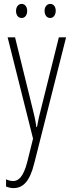

<svg xmlns="http://www.w3.org/2000/svg" viewBox="-20 -720 367 982"><path d="M62 -664C62 -643 73 -628 91 -628C107 -628 119 -642 119 -664C119 -686 107 -700 91 -700C73 -700 62 -684 62 -664ZM208 -665C208 -643 219 -628 237 -628C253 -628 265 -643 265 -665C265 -687 253 -700 237 -700C220 -700 208 -685 208 -665ZM19 -529 149 -11 119 110C99 186 74 206 47 206C35 206 21 202 11 197V234C24 239 35 242 49 242C97 242 132 209 155 116L318 -529H281L189 -160C182 -134 176 -109 169 -70H166C163 -89 163 -100 148 -159L57 -529Z"/></svg>

Font: Noto Sans Devanagari UI ExtraCondensed ExtraLight
Style: Regular
Weight: 200
Width: 2
Designer: Jelle Bosma - Monotype Design Team
Foundry: Monotype Imaging Inc.
Version: Version 2.004